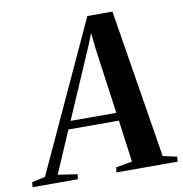

<svg xmlns="http://www.w3.org/2000/svg" viewBox="-158 -824 858 901"><g transform="rotate(-10 271.5 -373.0)"><path d="M-75 0 -73 -23.5 -9.5 -37.5 317.5 -746.5H437L551.5 -38L618 -23.5L616 0H324.5L327.5 -23.5L405 -37.5L378 -237.5H137.5L51 -37L143.5 -23.5L141 0ZM154.5 -275.5H372.5L329 -588L321 -665L297 -605Z"/></g></svg>

Font: Merriweather 120pt SemiBold
Style: Italic
Weight: 600
Italic angle: -7.8°
Version: Version 2.101